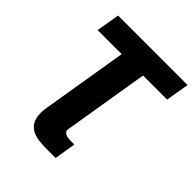

<svg xmlns="http://www.w3.org/2000/svg" viewBox="-250 -878 1235 1235"><g transform="rotate(45 367.0 -261.0)"><path d="M394.9 0 392 17Q389.2 32.3 399.1 42.1Q409.1 51.8 423.7 55Q438.2 58.2 457.4 58.2H490.1L465.9 204.5H380.7Q363.6 204.5 349.6 203.8Q335.6 203.1 319.2 201.3Q302.9 199.6 290 196.2Q277 192.8 263.3 187.7Q249.6 182.5 239.5 174.5Q229.4 166.5 220 156.4Q210.6 146.3 204.9 132.3Q199.2 118.3 195.8 101.4Q192.5 84.5 192.8 62.7Q193.2 40.8 197.4 15.6L200.3 0L294 -568.2H75.3L102.3 -727.3H734.4L707.4 -568.2H488.6Z"/></g></svg>

Font: Karasuma Gothic
Style: Italic
Weight: 900
Italic angle: -9.39999°
Designer: Rasmus Andersson / Ryoko Nishizuka
Foundry: Genbu
Version: Version 1.00